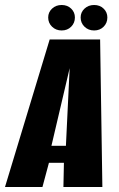

<svg xmlns="http://www.w3.org/2000/svg" viewBox="-54 -749 478 769"><path d="M-34 0 145 -591H347L356 0H200L202 -97H142L116 0ZM152 -165H210L225 -476ZM193 -627Q170 -627 154.5 -642Q139 -657 139 -679Q139 -700 154.5 -714.5Q170 -729 193 -729Q216 -729 231 -714.5Q246 -700 246 -679Q246 -657 231 -642Q216 -627 193 -627ZM323 -627Q300 -627 284.5 -642Q269 -657 269 -679Q269 -700 284.5 -714.5Q300 -729 323 -729Q346 -729 361 -714.5Q376 -700 376 -679Q376 -657 361 -642Q346 -627 323 -627Z"/></svg>

Font: Alumni Sans ExtraBold
Style: Italic
Weight: 800
Italic angle: -8°
Designer: Robert E. Leuschke
Foundry: Robert E. Leuschke
Version: Version 1.016